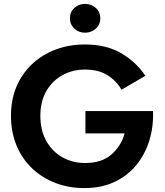

<svg xmlns="http://www.w3.org/2000/svg" viewBox="-20 -941 842 980"><path d="M337 -848Q337 -880 359.5 -900.5Q382 -921 414 -921Q446 -921 469 -900.5Q492 -880 492 -848Q492 -816 469 -795Q446 -774 414 -774Q382 -774 359.5 -795Q337 -816 337 -848ZM416 -260V-374H761Q764 -294 742 -223Q720 -152 675 -97.5Q630 -43 563.5 -12Q497 19 410 19Q329 19 260.5 -8Q192 -35 141.5 -84Q91 -133 63.5 -200.5Q36 -268 36 -350Q36 -432 64 -498.5Q92 -565 143.5 -613.5Q195 -662 264 -688Q333 -714 414 -714Q521 -714 597.5 -670Q674 -626 722 -554L600 -483Q574 -529 528 -557.5Q482 -586 414 -586Q351 -586 299 -557.5Q247 -529 216.5 -476Q186 -423 186 -350Q186 -277 215.5 -223Q245 -169 297 -139Q349 -109 414 -109Q500 -109 549.5 -153Q599 -197 616 -260Z"/></svg>

Font: Jost* Semi
Style: Regular
Weight: 600
Version: Version 3.7